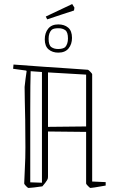

<svg xmlns="http://www.w3.org/2000/svg" viewBox="-20 -922 581 952"><path d="M102 -491Q104 -508 106.5 -530Q109 -552 112 -569L110 -572L45 -581L47 -602Q126 -596 197 -591Q268 -586 324.5 -582.5Q381 -579 416 -576Q418 -576 427.5 -566.5Q437 -557 437 -554V-22L504 -19V-2Q498 -1 481 2Q464 5 448 7.5Q432 10 428 10Q426 10 416.5 0.5Q407 -9 407 -12V-268L218 -270V-48Q218 -40 216.5 -35Q215 -30 204 -15L190 2Q172 5 148.5 7.5Q125 10 121 10Q118 10 109 0.5Q100 -9 100 -12Q101 -51 103.5 -93.5Q106 -136 106 -191Q106 -273 105 -327.5Q104 -382 103 -420.5Q102 -459 102 -491ZM130 -18 188 -16V-565L132 -569Q130 -515 130 -377Q130 -239 130 -18ZM407 -552 218 -563V-293L407 -295ZM214 -826 207 -840 338 -902 349 -884 347 -870Q316 -860 283 -849Q250 -838 214 -826ZM269 -661Q240 -661 221 -677Q202 -693 202 -727Q202 -759 219 -780Q236 -801 269 -801Q299 -801 318 -785Q337 -769 337 -734Q337 -703 320 -682Q303 -661 269 -661ZM268 -679Q291 -679 303 -688Q317 -704 317 -731Q317 -763 303.5 -772.5Q290 -782 270 -782Q260 -782 251 -780.5Q242 -779 236 -774Q221 -759 221 -730Q221 -698 234.5 -688.5Q248 -679 268 -679Z"/></svg>

Font: Grenze Gotisch Thin
Style: Regular
Weight: 100
Designer: Renata Polastri
Foundry: Omnibus-Type
Version: Version 1.001